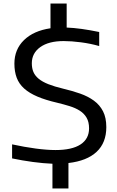

<svg xmlns="http://www.w3.org/2000/svg" viewBox="-20 -910 657 1080"><path d="M275 11Q224 9 164.5 1Q105 -7 48 -19V-98Q117 -83 180.5 -74.5Q244 -66 292 -66Q385 -66 433 -97.5Q481 -129 481 -188Q481 -224 467 -248Q453 -272 428.5 -287.5Q404 -303 371.5 -313Q339 -323 302 -332Q237 -347 191 -366.5Q145 -386 116 -412Q87 -438 74 -472.5Q61 -507 61 -552Q61 -632 115 -684.5Q169 -737 264 -751V-890H355V-755Q432 -752 538 -730V-651Q489 -665 435.5 -672Q382 -679 338 -679Q254 -679 206.5 -645Q159 -611 159 -554Q159 -526 168 -505Q177 -484 197.5 -467Q218 -450 252 -436.5Q286 -423 336 -411Q387 -399 431 -383.5Q475 -368 508 -344Q541 -320 559.5 -284Q578 -248 578 -195Q578 -107 523.5 -56Q469 -5 365 7V150H275Z"/></svg>

Font: Encode Sans Wide
Style: Regular
Weight: 400
Designer: Pablo Impallari, Andres Torresi
Foundry: Pablo Impallari, Andres Torresi
Version: Version 1.000; ttfautohint (v1.00) -l 8 -r 50 -G 200 -x 14 -